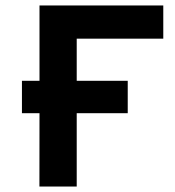

<svg xmlns="http://www.w3.org/2000/svg" viewBox="-20 -680 639 700"><path d="M575.3 -539H259.7V-385.3H445.7V-267.3H259.7V0H123.7L124 -267.3H60V-385.3H124V-660H575.3Z"/></svg>

Font: Nata Sans
Style: Regular
Weight: 400
Designer: Daniel Uzquiano Cruz
Version: Version 1.001